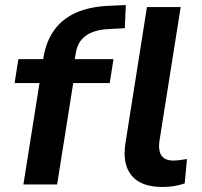

<svg xmlns="http://www.w3.org/2000/svg" viewBox="-20 -733 802 763"><path d="M73 0 137 -403H38L53 -498H181L146 -469L152 -500Q162 -566 194.5 -612Q227 -658 282 -682.5Q337 -707 415 -710L480 -713L476 -621L404 -617Q372 -615 345.5 -604.5Q319 -594 302 -573Q285 -552 280 -515L276 -492L268 -498H431L416 -403H271L207 0ZM625 10Q540 10 502.5 -36Q465 -82 479 -167L564 -705H698L614 -175Q610 -149 614.5 -131Q619 -113 632.5 -104Q646 -95 668 -95Q682 -95 695.5 -97Q709 -99 723 -101L714 -4Q692 3 671.5 6.5Q651 10 625 10Z"/></svg>

Font: Nunito Sans 8pt
Style: Bold Italic
Weight: 700
Italic angle: -9°
Version: Version 3.101;gftools[0.9.27]